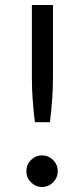

<svg xmlns="http://www.w3.org/2000/svg" viewBox="-20 -737 335 765"><path d="M107 -717H191V-431Q191 -385 188 -342.5Q185 -300 179 -250H119Q113 -300 110 -342.5Q107 -385 107 -431ZM85 -55Q85 -81 103.5 -99.5Q122 -118 147 -118Q173 -118 191.5 -99.5Q210 -81 210 -55Q210 -29 191.5 -10.5Q173 8 147 8Q122 8 103.5 -10.5Q85 -29 85 -55Z"/></svg>

Font: Aleo
Style: Regular
Weight: 400
Designer: Alessio Laiso
Foundry: Alessio Laiso
Version: Version 2.001; ttfautohint (v1.8.4.7-5d5b);gftools[0.9.29]